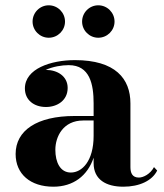

<svg xmlns="http://www.w3.org/2000/svg" viewBox="-20 -695 620 725"><path d="M290 -613.5C290 -580 317.5 -552.5 351 -552.5C385 -552.5 412.5 -580 412.5 -613.5C412.5 -647.5 385 -675 351 -675C317.5 -675 290 -647.5 290 -613.5ZM103 -613.5C103 -580 130.5 -552.5 164 -552.5C198 -552.5 225.5 -580 225.5 -613.5C225.5 -647.5 198 -675 164 -675C130.5 -675 103 -647.5 103 -613.5ZM261.5 -257C119.5 -257 39 -202.5 39 -113.5C39 -37.5 95 10 181.5 10C256.5 10 310.5 -31 333.5 -99.5V-79C333.5 -16.5 381 10 445.5 10C506.5 10 554.5 -12.5 573.5 -51L561.5 -64C547.5 -37.5 521 -24.5 504.5 -24.5C479.5 -24.5 472.5 -42 472.5 -64V-304.5C472.5 -398 415.5 -468 263 -468C172 -468 74 -435.5 74 -361C74 -317.5 108 -291 153.5 -291C196 -291 235.5 -315.5 235.5 -363C235.5 -407 197 -431 153.5 -431C153 -431 153 -431 152.5 -431C180 -443.5 213 -449 239.5 -449C319.5 -449 333.5 -376.5 333.5 -304.5V-257ZM247.5 -43.5C207.5 -43.5 189 -82 189 -129.5C189 -179 218.5 -240 294 -240H333.5V-182C333.5 -86.5 289.5 -43.5 247.5 -43.5Z"/></svg>

Font: Bodoni* 11pt
Style: Bold
Weight: 700
Version: Version 2.3